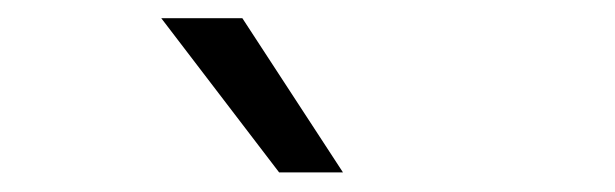

<svg xmlns="http://www.w3.org/2000/svg" viewBox="-20 -822 660 206"><path d="M348 -637 240 -802.5H153L279.5 -637Z"/></svg>

Font: Monaspace Argon Light
Style: Regular
Weight: 300
Designer: Riley Cran & the Lettermatic Team
Foundry: Lettermatic
Version: Version 1.000 (Monaspace Argon)